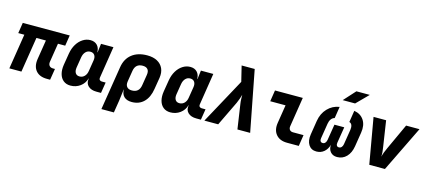

<svg xmlns="http://www.w3.org/2000/svg" viewBox="-67 -1417 4954 2228"><g transform="rotate(15 2409.5 -302.5)"><path d="M492 5Q402 5 358 -47.5Q314 -100 328 -190L365 -422H251L184 0H39L106 -422H33L53 -550H617L597 -422H510L474 -195Q470 -165 484.5 -147.5Q499 -130 528 -130H552L530 5Z M774 10Q723 10 689 -17.5Q655 -45 642 -93.5Q629 -142 639 -205L662 -345Q673 -409 702 -457Q731 -505 773.5 -532.5Q816 -560 865 -560Q916 -560 946 -529Q976 -498 977 -445H980L993 -550H1142L1082 -168Q1079 -151 1088.5 -140.5Q1098 -130 1115 -130H1161L1140 0H1085Q1021 0 986 -32.5Q951 -65 959 -117L960 -125H958Q941 -64 890.5 -27Q840 10 774 10ZM849 -120Q884 -120 908 -144.5Q932 -169 938 -210L959 -340Q966 -381 949.5 -405.5Q933 -430 898 -430Q864 -430 841 -405.5Q818 -381 811 -340L790 -210Q784 -169 799.5 -144.5Q815 -120 849 -120Z M1193 180 1277 -345Q1293 -448 1363.5 -504Q1434 -560 1548 -560Q1619 -560 1668 -533.5Q1717 -507 1739 -458.5Q1761 -410 1751 -345L1728 -205Q1712 -102 1655.5 -46Q1599 10 1511 10Q1452 10 1419.5 -19.5Q1387 -49 1386 -105H1384L1367 30L1343 180ZM1478 -120Q1565 -120 1579 -210L1600 -340Q1607 -384 1588 -407Q1569 -430 1527 -430Q1440 -430 1426 -340L1405 -210Q1398 -167 1417.5 -143.5Q1437 -120 1478 -120Z M1974 10Q1923 10 1889 -17.5Q1855 -45 1842 -93.5Q1829 -142 1839 -205L1862 -345Q1873 -409 1902 -457Q1931 -505 1973.5 -532.5Q2016 -560 2065 -560Q2116 -560 2146 -529Q2176 -498 2177 -445H2180L2193 -550H2342L2282 -168Q2279 -151 2288.5 -140.5Q2298 -130 2315 -130H2361L2340 0H2285Q2221 0 2186 -32.5Q2151 -65 2159 -117L2160 -125H2158Q2141 -64 2090.5 -27Q2040 10 1974 10ZM2049 -120Q2084 -120 2108 -144.5Q2132 -169 2138 -210L2159 -340Q2166 -381 2149.5 -405.5Q2133 -430 2098 -430Q2064 -430 2041 -405.5Q2018 -381 2011 -340L1990 -210Q1984 -169 1999.5 -144.5Q2015 -120 2049 -120Z M2382 0 2679 -545 2634 -730H2791L2932 0H2779L2735 -297Q2731 -320 2730 -351.5Q2729 -383 2729 -403Q2724 -383 2713 -352Q2702 -321 2691 -297L2548 0Z M3375 0Q3287 0 3242 -53.5Q3197 -107 3211 -195L3246 -415H3062L3083 -550H3417L3361 -195Q3357 -168 3370.5 -151.5Q3384 -135 3411 -135H3537L3516 0Z M3729 10Q3666 10 3635 -38.5Q3604 -87 3616 -165L3643 -335Q3658 -426 3715.5 -486.5Q3773 -547 3857 -560L3835 -420Q3810 -414 3793.5 -391Q3777 -368 3772 -335L3743 -154Q3739 -131 3747.5 -117.5Q3756 -104 3775 -104Q3793 -104 3805 -117.5Q3817 -131 3821 -154L3852 -345H3970L3939 -154Q3935 -131 3943 -117.5Q3951 -104 3969 -104Q3988 -104 4000.5 -117.5Q4013 -131 4017 -154L4046 -335Q4051 -368 4042.5 -391Q4034 -414 4011 -420L4033 -560Q4112 -547 4151 -487Q4190 -427 4175 -335L4148 -165Q4135 -84 4089.5 -37Q4044 10 3977 10Q3926 10 3897.5 -23Q3869 -56 3873 -109Q3858 -54 3820 -22Q3782 10 3729 10ZM3871 -645 3998 -785H4159L4020 -645Z M4363 0 4267 -550H4418L4465 -241Q4470 -213 4472.5 -183Q4475 -153 4473 -127Q4479 -153 4490.5 -183Q4502 -213 4515 -240L4658 -550H4819L4551 0Z"/></g></svg>

Font: JetBrains Mono NL ExtraBold
Style: Italic
Weight: 800
Italic angle: -9°
Monospace: yes
Designer: Philipp Nurullin, Konstantin Bulenkov
Foundry: JetBrains
Version: Version 2.305; ttfautohint (v1.8.4.7-5d5b)